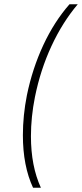

<svg xmlns="http://www.w3.org/2000/svg" viewBox="-20 -762 387 906"><path d="M145 -305Q126 -210 126 -119Q126 22 173 124H136Q88 21 88 -124Q88 -217 107 -313Q133 -439 184.5 -549.5Q236 -660 308 -742H347Q275 -657 223 -545Q171 -433 145 -305Z"/></svg>

Font: Gontserrat ExtraLight
Style: Italic
Weight: 275
Italic angle: -11.3°
Designer: Julieta Ulanovsky
Foundry: Julieta Ulanovsky
Version: Version 6.001